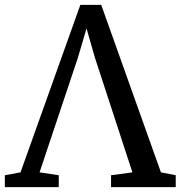

<svg xmlns="http://www.w3.org/2000/svg" viewBox="-42 -771 744 791"><path d="M-22 0V-49L42.5 -61L289 -751H375L621 -61L682 -49V0H415.5V-49L503.5 -61L348.5 -535L314.5 -654L279 -533.5L121 -61L200 -49V0Z"/></svg>

Font: Merriweather 24pt
Style: Regular
Weight: 400
Designer: Eben Sorkin
Foundry: Eben Sorkin
Version: Version 2.100